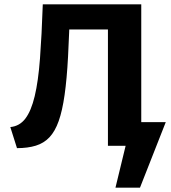

<svg xmlns="http://www.w3.org/2000/svg" viewBox="-20 -678 797 893"><path d="M605 0V-110H751L688 0ZM517 195 591 -110H751L631 195ZM59 11 28 -87Q71 -91 98 -126.5Q125 -162 141.5 -231Q158 -300 166 -406Q174 -512 179 -658H306Q302 -519 296.5 -415Q291 -311 280.5 -237Q270 -163 253 -115Q236 -67 210 -39.5Q184 -12 146.5 -0.5Q109 11 59 11ZM482 0V-658H637V0ZM250 -541 244 -658H561V-541Z"/></svg>

Font: Ysabeau SC ExtraBold
Style: Regular
Weight: 800
Designer: Christian Thalmann (Catharsis Fonts)
Version: Version 2.001;gftools[0.9.30]; featfreeze: smcp